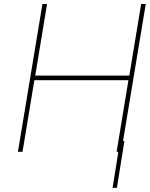

<svg xmlns="http://www.w3.org/2000/svg" viewBox="-20 -747 737 945"><path d="M68.2 0 188.9 -727.3H211.6L153.4 -375H616.5L674.7 -727.3H697.4L576.7 0H554L612.2 -352.3H149.1L90.9 0ZM592.3 -52.6 555.4 177.6H534.1L571 -52.6Z"/></svg>

Font: Inter UI Thin
Style: Italic
Weight: 100
Italic angle: -9.39999°
Designer: Rasmus Andersson
Foundry: rsms
Version: 3.2;8d6f07862